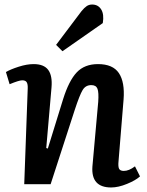

<svg xmlns="http://www.w3.org/2000/svg" viewBox="-20 -805 643 839"><path d="M335.9 -755.9Q348.6 -771.5 358.9 -778.3Q369.1 -785.2 382.8 -785.2Q408.7 -785.2 422.1 -763.9Q435.5 -742.7 429.2 -704.1L252.9 -581.1L225.1 -608.9ZM591.8 -34.2Q573.2 -17.1 535.2 -1.5Q497.1 14.2 465.8 14.2Q377.4 14.2 383.8 -77.1L409.2 -359.9Q412.1 -400.9 406 -417Q399.9 -433.1 378.9 -433.1Q354 -433.1 341.1 -411.6Q328.1 -390.1 307.1 -326.2L201.2 0H85.9L101.1 -417Q102.1 -436.5 96.9 -445.3Q91.8 -454.1 77.1 -454.1Q63.5 -454.1 22 -437L5.9 -490.2Q25.9 -502 61.5 -513.4Q97.2 -524.9 127 -524.9Q171.9 -524.9 190.7 -499.5Q209.5 -474.1 205.1 -422.9L182.1 -158.2L189 -155.8L255.9 -372.1Q281.2 -452.6 315.4 -488.8Q349.6 -524.9 408.2 -524.9Q473.1 -524.9 499.5 -485.6Q525.9 -446.3 520 -370.1L498 -101.1Q495.6 -77.6 500.2 -67.9Q504.9 -58.1 521 -58.1Q543.5 -58.1 569.8 -78.1Z"/></svg>

Font: Literata Book SemiBold
Style: Italic
Weight: 600
Italic angle: -3°
Designer: Latin by Veronika Burian and Jose Scaglione. Greek by Irene Vlachou. Cyrillic by Vera Evstafieva
Foundry: TypeTogether
Version: Version 1.003;PS 001.003;hotconv 1.0.88;makeotf.lib2.5.64775